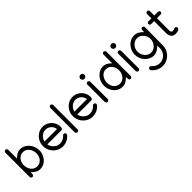

<svg xmlns="http://www.w3.org/2000/svg" viewBox="205 -1931 3440 3440"><g transform="rotate(-45 1925.5 -211.0)"><path d="M293 9.8Q241.7 9.8 200.7 -17.6Q159.7 -44.9 131.8 -73.2L129.4 -26.4Q129.4 -11.2 119.9 -0.5Q110.4 10.3 95.2 10.3Q80.1 10.3 69.3 -0.5Q58.6 -11.2 58.6 -26.4V-641.1Q58.6 -656.2 69.3 -667Q80.1 -677.7 95.2 -677.7Q110.4 -677.7 121.1 -667Q131.8 -656.2 131.8 -641.1V-420.4Q161.6 -451.7 201.2 -475.6Q240.7 -499.5 288.6 -499.5Q339.4 -499.5 381.6 -478Q423.8 -456.5 455.1 -420.2Q486.3 -383.8 503.4 -337.4Q520.5 -291 520.5 -241.2Q520.5 -175.3 491.2 -117.9Q461.9 -60.5 410.6 -25.4Q359.4 9.8 293 9.8ZM291.5 -63.5Q337.9 -63.5 372.8 -88.1Q407.7 -112.8 427 -153.1Q446.3 -193.4 446.3 -239.7Q446.3 -286.6 426.8 -329.3Q407.2 -372.1 372.1 -399.2Q336.9 -426.3 289.6 -426.3Q240.7 -426.3 205.3 -400.6Q169.9 -375 151.1 -334.5Q132.3 -293.9 132.3 -248Q132.3 -202.1 151.4 -159.7Q170.4 -117.2 206.3 -90.3Q242.2 -63.5 291.5 -63.5Z M871.1 9.8Q800.3 9.8 742.9 -25.4Q685.5 -60.5 651.9 -119.4Q618.2 -178.2 618.2 -248.5Q618.2 -315.4 650.1 -372.3Q682.1 -429.2 736.8 -463.9Q791.5 -498.5 858.9 -498.5Q920.9 -498.5 972.9 -467.8Q1024.9 -437 1056.4 -385Q1087.9 -333 1087.9 -269.5Q1087.9 -247.1 1079.8 -231Q1071.8 -214.8 1050.3 -214.8H694.8Q702.6 -174.3 726.8 -139.9Q751 -105.5 787.8 -84.5Q824.7 -63.5 870.1 -63.5Q908.7 -63.5 945.8 -80.6Q982.9 -97.7 1006.8 -127.4Q1017.6 -141.6 1035.6 -141.6Q1050.8 -141.6 1061.5 -130.9Q1072.3 -120.1 1072.3 -105Q1072.3 -91.8 1063.5 -81.1Q1028.3 -38.1 977.3 -14.2Q926.3 9.8 871.1 9.8ZM1013.2 -287.1Q1008.8 -325.2 987.3 -356.7Q965.8 -388.2 932.6 -406.7Q899.4 -425.3 859.4 -425.3Q817.9 -425.3 783.7 -406.2Q749.5 -387.2 726.8 -356Q704.1 -324.7 695.8 -287.1Z M1229.5 -675.8Q1247.6 -675.8 1258.1 -663.8Q1268.6 -651.9 1268.6 -638.7V-18.6Q1268.6 -5.9 1257.1 3.4Q1245.6 12.7 1234.9 12.7Q1218.3 12.7 1206.8 2.4Q1195.3 -7.8 1195.3 -23.9V-637.7Q1195.3 -651.9 1205.6 -663.8Q1215.8 -675.8 1229.5 -675.8Z M1628.9 9.8Q1558.1 9.8 1500.7 -25.4Q1443.4 -60.5 1409.7 -119.4Q1376 -178.2 1376 -248.5Q1376 -315.4 1408 -372.3Q1439.9 -429.2 1494.6 -463.9Q1549.3 -498.5 1616.7 -498.5Q1678.7 -498.5 1730.7 -467.8Q1782.7 -437 1814.2 -385Q1845.7 -333 1845.7 -269.5Q1845.7 -247.1 1837.6 -231Q1829.6 -214.8 1808.1 -214.8H1452.6Q1460.4 -174.3 1484.6 -139.9Q1508.8 -105.5 1545.7 -84.5Q1582.5 -63.5 1627.9 -63.5Q1666.5 -63.5 1703.6 -80.6Q1740.7 -97.7 1764.6 -127.4Q1775.4 -141.6 1793.5 -141.6Q1808.6 -141.6 1819.3 -130.9Q1830.1 -120.1 1830.1 -105Q1830.1 -91.8 1821.3 -81.1Q1786.1 -38.1 1735.1 -14.2Q1684.1 9.8 1628.9 9.8ZM1771 -287.1Q1766.6 -325.2 1745.1 -356.7Q1723.6 -388.2 1690.4 -406.7Q1657.2 -425.3 1617.2 -425.3Q1575.7 -425.3 1541.5 -406.2Q1507.3 -387.2 1484.6 -356Q1461.9 -324.7 1453.6 -287.1Z M1996.1 -574.7Q1975.1 -574.7 1959.2 -589.8Q1943.4 -605 1943.4 -626.5Q1943.4 -647.9 1959.2 -663.1Q1975.1 -678.2 1996.1 -678.2Q2017.6 -678.2 2033.2 -663.1Q2048.8 -647.9 2048.8 -626.5Q2048.8 -605 2033.2 -589.8Q2017.6 -574.7 1996.1 -574.7ZM1960.4 -468.8Q1960.4 -481.4 1972.2 -491Q1983.9 -500.5 1994.1 -500.5Q2011.2 -500.5 2022.5 -490.2Q2033.7 -480 2033.7 -463.4L2034.7 -25.4Q2034.7 -10.3 2023.9 0.5Q2013.2 11.2 1998 11.2Q1982.9 11.2 1972.2 0.2Q1961.4 -10.7 1961.4 -25.9Z M2383.8 10.3Q2317.4 10.3 2266.1 -24.9Q2214.8 -60.1 2185.5 -117.4Q2156.2 -174.8 2156.2 -240.7Q2156.2 -290.5 2173.3 -336.9Q2190.4 -383.3 2221.7 -419.7Q2252.9 -456.1 2295.4 -477.5Q2337.9 -499 2388.2 -499Q2436 -499 2475.6 -475.1Q2515.1 -451.2 2544.9 -419.9V-640.6Q2544.9 -655.8 2555.7 -666.5Q2566.4 -677.2 2581.5 -677.2Q2597.2 -677.2 2607.7 -666.5Q2618.2 -655.8 2618.2 -640.6V-25.9Q2618.2 -10.7 2607.4 0Q2596.7 10.7 2581.5 10.7Q2566.4 10.7 2556.9 0Q2547.4 -10.7 2547.4 -25.9L2544.9 -72.8Q2517.1 -44.4 2476.1 -17.1Q2435.1 10.3 2383.8 10.3ZM2385.3 -63Q2435.1 -63 2470.7 -89.8Q2506.3 -116.7 2525.4 -159.2Q2544.4 -201.7 2544.4 -247.6Q2544.4 -293.5 2525.6 -334Q2506.8 -374.5 2471.7 -400.1Q2436.5 -425.8 2387.2 -425.8Q2339.8 -425.8 2304.7 -398.7Q2269.5 -371.6 2250 -328.9Q2230.5 -286.1 2230.5 -239.3Q2230.5 -192.9 2249.8 -152.6Q2269 -112.3 2304 -87.6Q2338.9 -63 2385.3 -63Z M2778.3 -574.7Q2757.3 -574.7 2741.5 -589.8Q2725.6 -605 2725.6 -626.5Q2725.6 -647.9 2741.5 -663.1Q2757.3 -678.2 2778.3 -678.2Q2799.8 -678.2 2815.4 -663.1Q2831.1 -647.9 2831.1 -626.5Q2831.1 -605 2815.4 -589.8Q2799.8 -574.7 2778.3 -574.7ZM2742.7 -468.8Q2742.7 -481.4 2754.4 -491Q2766.1 -500.5 2776.4 -500.5Q2793.5 -500.5 2804.7 -490.2Q2815.9 -480 2815.9 -463.4L2816.9 -25.4Q2816.9 -10.3 2806.2 0.5Q2795.4 11.2 2780.3 11.2Q2765.1 11.2 2754.4 0.2Q2743.7 -10.7 2743.7 -25.9Z M3175.8 -497.1Q3226.6 -497.1 3269.3 -471.7Q3312 -446.3 3343.8 -412.1L3346.2 -461.9Q3346.2 -477.1 3356 -487.8Q3365.7 -498.5 3380.9 -498.5Q3396 -498.5 3406.7 -487.8Q3417.5 -477.1 3417.5 -461.9L3417 -460.9L3413.6 0Q3413.1 52.2 3392.3 98.6Q3371.6 145 3335.4 180.4Q3299.3 215.8 3252.4 235.8Q3205.6 255.9 3152.8 255.9Q3093.8 255.9 3039.6 229.7Q2985.4 203.6 2948.2 157.2Q2939.9 147 2939.9 133.8Q2939.9 118.7 2950.7 107.9Q2961.4 97.2 2976.6 97.2Q2995.1 97.2 3005.9 111.8Q3031.7 144.5 3071.5 163.6Q3111.3 182.6 3152.8 182.6Q3203.6 182.6 3245.8 157.5Q3288.1 132.3 3313.7 90.6Q3339.4 48.8 3340.3 -1L3340.8 -74.2Q3308.6 -41.5 3265.9 -15.4Q3223.1 10.7 3175.8 10.7Q3125.5 10.7 3082.3 -10Q3039.1 -30.8 3006.8 -66.4Q2974.6 -102.1 2956.5 -147.7Q2938.5 -193.4 2938.5 -243.2Q2938.5 -293 2956.3 -338.4Q2974.1 -383.8 3006.3 -419.7Q3038.6 -455.6 3081.8 -476.3Q3125 -497.1 3175.8 -497.1ZM3339.4 -243.2Q3339.4 -290.5 3318.1 -331.5Q3296.9 -372.6 3259.8 -398.2Q3222.7 -423.8 3175.8 -423.8Q3128.4 -423.8 3091.6 -398.2Q3054.7 -372.6 3033.4 -331.5Q3012.2 -290.5 3012.2 -243.2Q3012.2 -196.3 3033.7 -155Q3055.2 -113.8 3092 -88.1Q3128.9 -62.5 3175.8 -62.5Q3222.7 -62.5 3259.5 -88.1Q3296.4 -113.8 3317.9 -155Q3339.4 -196.3 3339.4 -243.2Z M3610.4 -602.5Q3610.4 -617.7 3621.1 -628.4Q3631.8 -639.2 3647 -639.2Q3662.1 -639.2 3672.9 -628.4Q3683.6 -617.7 3683.6 -602.5L3683.1 -493.2L3778.3 -492.7Q3792.5 -492.7 3802.5 -482.7Q3812.5 -472.7 3812.5 -458.5Q3812.5 -444.3 3802.5 -434.3Q3792.5 -424.3 3778.3 -424.3L3683.1 -424.8L3682.6 -120.1Q3682.6 -94.2 3690.4 -78.4Q3698.2 -62.5 3722.2 -62.5Q3743.7 -62.5 3757.6 -70.6Q3771.5 -78.6 3789.6 -78.6Q3804.7 -78.6 3815.4 -67.9Q3826.2 -57.1 3826.2 -42Q3826.2 -21.5 3808.6 -9.8Q3791 2 3767.3 6.6Q3743.7 11.2 3725.1 11.2Q3667.5 11.2 3638.4 -25.6Q3609.4 -62.5 3609.4 -121.1L3609.9 -424.3H3534.7Q3520.5 -424.3 3510.5 -434.3Q3500.5 -444.3 3500.5 -458.5Q3500.5 -472.7 3510.5 -482.7Q3520.5 -492.7 3534.7 -492.7H3609.9Z"/></g></svg>

Font: Manjari
Style: Regular
Weight: 400
Designer: Santhosh Thottingal <santhosh.thottingal@gmail.com>
Foundry: SMC
Version: Version 2.000